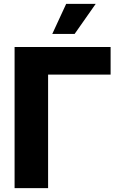

<svg xmlns="http://www.w3.org/2000/svg" viewBox="-20 -970 621 990"><path d="M550.3 -727.5V-585.4H228V0H55.2V-727.5ZM249.5 -794.9 321.3 -950.2H473.6L364.7 -794.9Z"/></svg>

Font: Inter 17pt ExtraBold
Style: Regular
Weight: 800
Version: Version 4.001;git-66647c0bb